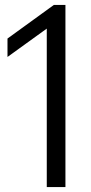

<svg xmlns="http://www.w3.org/2000/svg" viewBox="-20 -762 370 782"><path d="M170.5 0V-645.5L10.5 -530V-605L199.5 -742H246.5V0Z"/></svg>

Font: Encode Sans Semi Condensed
Style: Regular
Weight: 400
Width: 4
Designer: Multiple Designers
Foundry: Impallari Type
Version: Version 3.000; ttfautohint (v1.8.3) -l 8 -r 50 -G 200 -x 14 